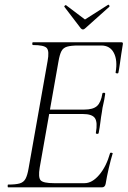

<svg xmlns="http://www.w3.org/2000/svg" viewBox="-20 -807 550 827"><path d="M15 0Q13 0 13 -6Q13 -12 15 -12Q48 -12 65 -17Q82 -22 90 -37Q98 -52 103 -81L185 -544Q193 -587 181.5 -600Q170 -613 122 -613Q119 -613 119 -619Q119 -625 122 -625H503Q511 -625 509 -616Q506 -598 502.5 -575Q499 -552 496 -530Q493 -508 490 -494Q489 -490 483 -491Q477 -492 478 -495Q487 -547 470.5 -579Q454 -611 416 -611H317Q286 -611 269 -606Q252 -601 244.5 -586.5Q237 -572 232 -543L151 -85Q144 -43 155 -30.5Q166 -18 213 -18H344Q377 -18 407.5 -54Q438 -90 454 -147Q455 -150 461 -149Q467 -148 465 -145Q457 -119 448.5 -82.5Q440 -46 435 -15Q432 0 419 0ZM405 -234Q404 -230 398 -230.5Q392 -231 393 -235Q401 -280 389 -298Q377 -316 336 -316H171L174 -335H343Q381 -335 398 -350.5Q415 -366 421 -404Q422 -408 428 -407.5Q434 -407 433 -402Q429 -374 425 -358.5Q421 -343 419 -325Q415 -303 412.5 -281.5Q410 -260 405 -234ZM328 -685 257 -778Q256 -780 259.5 -783Q263 -786 264 -785L346 -723L445 -786Q448 -788 450.5 -784Q453 -780 451 -778L347 -685Q337 -675 328 -685Z"/></svg>

Font: Cormorant Light
Style: Italic
Weight: 300
Italic angle: -10°
Designer: Christian Thalmann (Catharsis Fonts)
Foundry: Catharsis Fonts
Version: Version 4.000